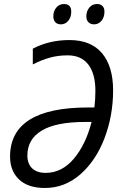

<svg xmlns="http://www.w3.org/2000/svg" viewBox="-20 -924 611 954"><path d="M30 -146Q30 -390 418 -390H449Q454 -430 454 -473Q454 -557 419 -603Q384 -649 316 -649Q269 -649 227.5 -637.5Q186 -626 143 -604V-682Q224 -725 325 -725Q432 -725 487 -659.5Q542 -594 542 -475Q542 -350 499.5 -238Q457 -126 379.5 -58Q302 10 203 10Q119 10 74.5 -32.5Q30 -75 30 -146ZM435 -318H403Q258 -318 187 -275Q116 -232 116 -151Q116 -111 139.5 -88Q163 -65 207 -65Q287 -65 346.5 -135Q406 -205 435 -318ZM245 -843Q245 -868 259.5 -886Q274 -904 298 -904Q334 -904 334 -866Q334 -838 319 -820.5Q304 -803 283 -803Q265 -803 255 -813.5Q245 -824 245 -843ZM409 -843Q409 -868 423.5 -886Q438 -904 462 -904Q480 -904 489.5 -894Q499 -884 499 -866Q499 -838 484 -820.5Q469 -803 448 -803Q430 -803 419.5 -813.5Q409 -824 409 -843Z"/></svg>

Font: Noto Sans UI Narrow
Style: Italic
Weight: 400
Width: 4
Italic angle: -12°
Designer: Monotype Design Team
Foundry: Monotype Imaging Inc.
Version: Version 1.001